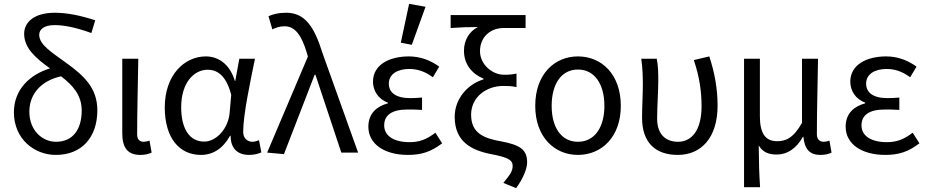

<svg xmlns="http://www.w3.org/2000/svg" viewBox="-20 -790 4800 994"><path d="M269 12C405 12 484 -81 484 -219C484 -336 412 -399 329 -460C250 -518 183 -557 183 -610C183 -637 207 -660 263 -660C310 -660 370 -649 453 -619L473 -685C393 -711 325 -724 264 -724C154 -724 105 -673 105 -615C105 -539 169 -486 239 -436C134 -404 52 -326 52 -209C52 -70 158 12 269 12ZM270 -56C198 -56 132 -116 132 -211C132 -305 194 -372 296 -395C355 -350 403 -299 403 -218C403 -121 358 -56 270 -56Z M706 12C733 12 750 7 765 0L754 -62C742 -58 733 -56 724 -56C703 -56 690 -68 690 -95C690 -212 694 -355 696 -486H613V-101C613 -29 638 12 706 12Z M1020 12C1083 12 1134 -21 1171 -87H1174C1174 -19 1212 12 1270 12C1299 12 1319 5 1333 -1L1321 -64C1311 -60 1298 -56 1287 -56C1261 -56 1239 -74 1239 -107C1239 -196 1274 -358 1300 -486H1219L1198 -371H1196C1168 -463 1106 -498 1046 -498C934 -498 833 -401 833 -234C833 -75 909 12 1020 12ZM1037 -57C962 -57 918 -122 918 -235C918 -363 985 -429 1055 -429C1100 -429 1150 -405 1177 -299L1169 -208C1163 -126 1101 -57 1037 -57Z M1450 8 1609 -403H1613L1747 0H1834L1650 -514C1607 -653 1558 -724 1462 -724C1418 -724 1393 -716 1370 -706L1390 -638C1408 -646 1426 -654 1453 -654C1508 -654 1541 -607 1568 -518L1574 -497L1363 0Z M2092 12C2160 12 2210 -3 2269 -48L2234 -103C2188 -67 2148 -54 2101 -54C2018 -54 1969 -87 1969 -141C1969 -194 2009 -223 2089 -223C2113 -223 2136 -223 2165 -221V-285C2140 -283 2123 -282 2104 -282C2026 -282 1993 -313 1993 -357C1993 -407 2039 -433 2099 -433C2144 -433 2183 -418 2221 -390L2254 -445C2209 -478 2155 -498 2097 -498C1997 -498 1911 -456 1911 -367C1911 -322 1937 -277 1988 -259V-255C1932 -240 1887 -204 1887 -134C1887 -43 1972 12 2092 12ZM2055 -569 2112 -558 2183 -755 2098 -770Z M2652 184C2692 129 2709 80 2709 50C2709 -16 2671 -40 2575 -58C2485 -74 2419 -100 2419 -196C2419 -290 2501 -345 2584 -345C2610 -345 2628 -345 2654 -339V-409C2628 -404 2615 -403 2589 -403C2530 -403 2465 -455 2465 -525C2465 -602 2523 -645 2587 -645H2701V-712H2313V-645C2374 -649 2401 -650 2454 -650C2409 -627 2382 -582 2382 -527C2382 -457 2424 -407 2483 -383V-379C2403 -355 2334 -281 2334 -185C2334 -57 2420 -12 2523 8C2612 25 2634 39 2634 69C2634 96 2621 114 2586 157Z M2972 12C3094 12 3194 -80 3194 -242C3194 -406 3094 -498 2972 -498C2851 -498 2751 -406 2751 -242C2751 -80 2851 12 2972 12ZM2972 -56C2886 -56 2836 -130 2836 -242C2836 -355 2886 -430 2972 -430C3058 -430 3109 -355 3109 -242C3109 -130 3058 -56 2972 -56Z M3489 12C3611 12 3695 -78 3695 -243C3695 -329 3680 -414 3652 -498L3572 -479C3602 -390 3612 -314 3612 -240C3612 -114 3560 -56 3490 -56C3432 -56 3382 -89 3382 -176C3382 -236 3388 -318 3388 -373C3388 -416 3387 -452 3380 -486H3300C3307 -435 3308 -391 3308 -353C3308 -295 3304 -238 3304 -180C3304 -52 3373 12 3489 12Z M3832 179H3915C3910 102 3909 59 3908 -37C3931 1 3963 10 4002 10C4055 10 4102 -20 4137 -82H4139C4146 -17 4172 12 4227 12C4254 12 4271 7 4285 0L4274 -62C4263 -58 4253 -56 4245 -56C4224 -56 4209 -68 4209 -95C4209 -212 4213 -355 4215 -486H4132V-154C4087 -74 4047 -59 4003 -59C3940 -59 3914 -103 3914 -189V-486H3832Z M4563 12C4631 12 4681 -3 4740 -48L4705 -103C4659 -67 4619 -54 4572 -54C4489 -54 4440 -87 4440 -141C4440 -194 4480 -223 4560 -223C4584 -223 4607 -223 4636 -221V-285C4611 -283 4594 -282 4575 -282C4497 -282 4464 -313 4464 -357C4464 -407 4510 -433 4570 -433C4615 -433 4654 -418 4692 -390L4725 -445C4680 -478 4626 -498 4568 -498C4468 -498 4382 -456 4382 -367C4382 -322 4408 -277 4459 -259V-255C4403 -240 4358 -204 4358 -134C4358 -43 4443 12 4563 12Z"/></svg>

Font: Giro Sans Regular
Style: Regular
Weight: 400
Designer: Paul D. Hunt
Foundry: Adobe Systems Incorporated
Version: Version 1.000;PS 1.0;hotconv 1.0.88;makeotf.lib2.5.647800